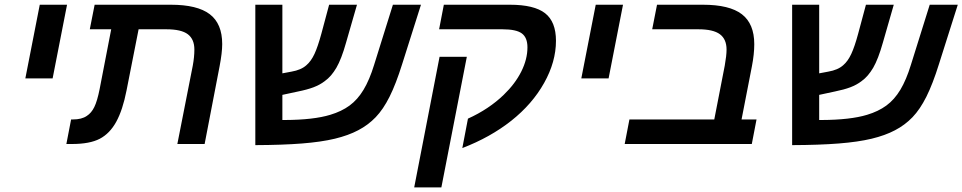

<svg xmlns="http://www.w3.org/2000/svg" viewBox="-20 -624 4170 832"><path d="M270.5 -603.5 208 -284.2H89.8L152.3 -603.5Z M483.4 -95.7Q455.6 -45.4 412.4 -22.7Q369.1 0 291.5 0H267.6L288.1 -106.4H296.4Q334 -106.4 356 -121.6Q376 -134.3 388.7 -160.2Q401.4 -186 411.6 -237.3L461.9 -497.1H369.1L390.1 -603.5H720.2Q835 -603.5 888.9 -562.5Q942.9 -521.5 942.9 -433.1Q942.9 -396 931.6 -336.9L866.7 0H748.5L815.4 -339.8Q822.3 -377.4 822.3 -409.2Q822.3 -454.1 793.9 -475.6Q765.6 -497.1 700.7 -497.1H580.6L528.3 -231.9Q511.7 -147 483.4 -95.7Z M1532.2 -59.6Q1489.7 -37.1 1430.9 -22.9Q1372.1 -8.8 1288.3 -2.2Q1204.6 4.4 1086.4 4.9V-603.5H1203.6V-306.2L1242.7 -313.5Q1285.2 -320.8 1308.1 -341.8Q1328.1 -358.9 1342.8 -390.4Q1357.4 -421.9 1372.6 -478L1406.2 -603.5H1526.9L1479.5 -439Q1459.5 -367.7 1437.5 -330.1Q1426.8 -312 1414.6 -297.6Q1402.3 -283.2 1386.7 -272Q1366.2 -256.3 1338.6 -245.8Q1311 -235.4 1271.5 -227.5L1203.6 -212.9V-104H1214.4Q1338.9 -104.5 1411.1 -126.5Q1460 -141.1 1494.9 -166.7Q1529.8 -192.4 1555.4 -235.1Q1581.1 -277.8 1601.1 -342.8L1682.6 -603.5H1804.2L1722.7 -346.2Q1695.8 -260.3 1668.2 -205.1Q1640.6 -149.9 1607.9 -116Q1575.2 -82 1532.2 -59.6Z M2337.9 -264.6Q2286.6 -172.9 2195.6 -100.8Q2104.5 -28.8 1983.4 17.6L2007.8 -109.9Q2053.2 -130.4 2092.3 -156.5Q2131.3 -182.6 2162.6 -212.9Q2211.9 -260.3 2238.8 -313.7Q2265.6 -367.2 2265.6 -418.9Q2265.6 -460.9 2241.5 -479Q2217.3 -497.1 2157.2 -497.1H1882.8L1903.3 -603.5H2189.5Q2294.9 -603.5 2342 -566.7Q2389.2 -529.8 2389.2 -447.3Q2389.2 -356 2337.9 -264.6ZM2002.9 -377.9 1892.6 188H1774.9L1884.8 -377.9Z M2679.7 -603.5 2617.2 -284.2H2499L2561.5 -603.5Z M3258.3 -106.4 3237.8 0H2687L2707.5 -106.4H3075.2L3120.6 -339.8Q3128.4 -383.3 3128.4 -409.2Q3128.4 -454.1 3099.6 -475.6Q3070.8 -497.1 3006.3 -497.1H2806.2L2827.1 -603.5H3025.9Q3141.1 -603.5 3194.8 -562.3Q3248.5 -521 3248.5 -432.6Q3248.5 -389.2 3238.3 -336.9L3193.4 -106.4Z M3858.4 -59.6Q3815.9 -37.1 3757.1 -22.9Q3698.2 -8.8 3614.5 -2.2Q3530.8 4.4 3412.6 4.9V-603.5H3529.8V-306.2L3568.8 -313.5Q3611.3 -320.8 3634.3 -341.8Q3654.3 -358.9 3668.9 -390.4Q3683.6 -421.9 3698.7 -478L3732.4 -603.5H3853L3805.7 -439Q3785.6 -367.7 3763.7 -330.1Q3752.9 -312 3740.7 -297.6Q3728.5 -283.2 3712.9 -272Q3692.4 -256.3 3664.8 -245.8Q3637.2 -235.4 3597.7 -227.5L3529.8 -212.9V-104H3540.5Q3665 -104.5 3737.3 -126.5Q3786.1 -141.1 3821 -166.7Q3856 -192.4 3881.6 -235.1Q3907.2 -277.8 3927.2 -342.8L4008.8 -603.5H4130.4L4048.8 -346.2Q4022 -260.3 3994.4 -205.1Q3966.8 -149.9 3934.1 -116Q3901.4 -82 3858.4 -59.6Z"/></svg>

Font: Arimo SemiBold
Style: Italic
Weight: 600
Italic angle: -12°
Version: Version 1.33